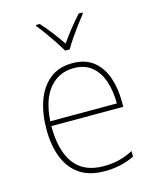

<svg xmlns="http://www.w3.org/2000/svg" viewBox="-115 -843 761 933"><g transform="rotate(-15 265.0 -376.5)"><path d="M297 10Q218 10 169 -24.5Q120 -59 97 -119.5Q74 -180 74 -260Q74 -338 96 -401Q118 -464 163.5 -501Q209 -538 278 -538Q344 -538 385 -504.5Q426 -471 444.5 -416Q463 -361 463 -295V-269H101Q101 -145 149.5 -80Q198 -15 297 -15Q339 -15 374 -23.5Q409 -32 446 -51V-23Q379 10 297 10ZM437 -293Q437 -357 420 -406.5Q403 -456 368 -484.5Q333 -513 278 -513Q204 -513 156.5 -457.5Q109 -402 102 -293ZM261 -606Q248 -628 229.5 -656Q211 -684 191.5 -711Q172 -738 156 -757V-763H175Q200 -736 226 -702Q252 -668 272 -638Q292 -668 318 -700.5Q344 -733 371 -763H390V-757Q373 -736 353 -709Q333 -682 314.5 -655Q296 -628 284 -606Z"/></g></svg>

Font: Noto Sans Mono Condensed Thin
Style: Regular
Weight: 100
Width: 3
Designer: Monotype Design Team
Foundry: Monotype Imaging Inc.
Version: Version 2.014; ttfautohint (v1.8.4.7-5d5b)